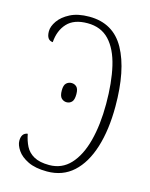

<svg xmlns="http://www.w3.org/2000/svg" viewBox="-112 -796 688 878"><g transform="rotate(15 232.5 -357.0)"><path d="M196 10Q141 10 106 -7Q71 -24 54.5 -48.5Q38 -73 38 -93Q38 -130 67 -134Q73 -102 86 -76.5Q99 -51 126 -36Q153 -21 198 -21Q258 -21 298 -64Q338 -107 358 -183Q378 -259 378 -358Q378 -459 360.5 -534.5Q343 -610 304 -651.5Q265 -693 201 -693Q137 -693 105 -658.5Q73 -624 69 -568Q39 -570 39 -612Q39 -635 57 -661Q75 -687 111 -705.5Q147 -724 201 -724Q315 -724 368.5 -627Q422 -530 422 -358Q422 -247 396 -164Q370 -81 320 -35.5Q270 10 196 10ZM201 -319Q187 -319 176.5 -329Q166 -339 166 -366Q166 -391 176.5 -400.5Q187 -410 201 -410Q215 -410 225 -400.5Q235 -391 235 -366Q235 -339 225 -329Q215 -319 201 -319Z"/></g></svg>

Font: Noto Serif Condensed ExtraLight
Style: Regular
Weight: 200
Width: 3
Designer: Monotype Design Team
Foundry: Monotype Imaging Inc.
Version: Version 2.013; ttfautohint (v1.8.4.7-5d5b)